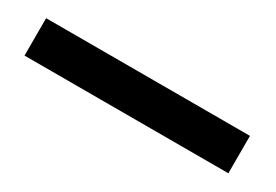

<svg xmlns="http://www.w3.org/2000/svg" viewBox="-5 -225 837 582"><g transform="rotate(30 414.0 66.5)"><path d="M54 132.3V1.4H767.5V132.3Z"/></g></svg>

Font: Orbitron
Style: Regular
Weight: 400
Designer: Matt McInerney
Foundry: The League of Moveable Type
Version: Version 2.001